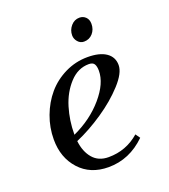

<svg xmlns="http://www.w3.org/2000/svg" viewBox="-118 -703 700 796"><g transform="rotate(-20 231.5 -305.0)"><path d="M50.8 -178.2Q50.8 -231 69.3 -280.8Q87.9 -330.6 120.1 -368.4Q152.3 -406.2 199.2 -429.2Q246.1 -452.1 298.8 -452.1Q351.6 -452.1 380.4 -432.4Q409.2 -412.6 409.2 -377Q409.2 -342.3 366.2 -295.2Q323.2 -248 262.2 -206.8Q201.2 -165.5 140.1 -139.2Q145.5 -91.3 170.7 -61.8Q195.8 -32.2 240.2 -32.2Q317.9 -32.2 376 -83L390.1 -63Q318.8 6.8 226.1 6.8Q146 6.8 98.4 -45.7Q50.8 -98.1 50.8 -178.2ZM138.2 -168Q219.2 -205.1 271.7 -266.4Q324.2 -327.6 324.2 -382.8Q324.2 -402.3 317.9 -412.6Q311.5 -422.9 293.9 -422.9Q245.6 -422.9 209 -383.1Q172.4 -343.3 155.3 -286.6Q138.2 -230 138.2 -169.9ZM270 -558.1Q270 -581.5 285.4 -599.4Q300.8 -617.2 323.2 -617.2Q339.4 -617.2 350.6 -606.2Q361.8 -595.2 361.8 -576.2Q361.8 -551.3 346.7 -534.2Q331.5 -517.1 308.1 -517.1Q292 -517.1 281 -529.8Q270 -542.5 270 -558.1Z"/></g></svg>

Font: Dihjauti S
Style: Bold Italic
Weight: 700
Italic angle: -9°
Designer: T. Christopher White
Version: Version 3.0.0